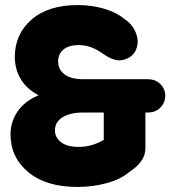

<svg xmlns="http://www.w3.org/2000/svg" viewBox="-20 -736 700 766"><path d="M313 -419.9H569.8Q600.6 -419.9 619.9 -400.6Q639.2 -381.3 639.2 -354Q639.2 -326.7 619.9 -306.9Q600.6 -287.1 569.8 -287.1H560.1V-144Q560.1 -91.8 497.1 -50.8Q462.4 -21 406.7 -5.6Q351.1 9.8 288.1 9.8Q164.1 9.8 93 -49.1Q22 -107.9 22 -200.2Q22 -249.5 49.8 -290.8Q77.6 -332 133.8 -356Q85.9 -381.3 62.5 -420.9Q39.1 -460.4 39.1 -508.8Q39.1 -599.6 105.7 -657.7Q172.4 -715.8 290 -715.8Q344.7 -715.8 393.8 -701.7Q442.9 -687.5 474.1 -662.1Q507.8 -639.6 521 -607.7Q534.2 -575.7 526.4 -548.1Q518.6 -520.5 496.1 -506.8Q474.6 -495.1 456.1 -495.1Q427.7 -495.1 387.2 -523.9Q341.8 -556.2 294.9 -556.2Q253.9 -556.2 232.9 -538.1Q211.9 -520 211.9 -492.2Q211.9 -457.5 238.3 -438.7Q264.6 -419.9 313 -419.9ZM199.2 -215.8Q199.2 -187.5 223.4 -168.7Q247.6 -149.9 293.9 -149.9Q347.2 -149.9 394 -178.2V-287.1H311Q260.3 -287.1 229.7 -268.3Q199.2 -249.5 199.2 -215.8Z"/></svg>

Font: LT Saeada
Style: Bold
Weight: 700
Designer: Daniel Lyons
Foundry: LyonsType
Version: Version 1.001